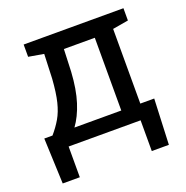

<svg xmlns="http://www.w3.org/2000/svg" viewBox="-123 -642 884 912"><g transform="rotate(-20 318.5 -186.0)"><path d="M41.5 155.3 32.2 -75.2H73.7Q100.6 -106.4 119.1 -138.2Q137.7 -169.9 148.7 -214.6Q159.7 -259.3 164.6 -329.6L169.4 -453.1L92.8 -466.3V-528.3H597.2V-466.3L517.6 -452.6V-75.2H587.9L578.1 155.3H491.7V0H127.9V155.3ZM184.6 -75.2H421.4V-442.9H265.1L260.7 -329.6Q255.4 -241.7 235.6 -179.7Q215.8 -117.7 184.6 -75.2Z"/></g></svg>

Font: Roboto Slab
Style: Regular
Weight: 400
Designer: Google
Version: Version 2.000; ttfautohint (v1.8.1.43-b0c9)